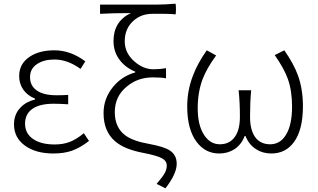

<svg xmlns="http://www.w3.org/2000/svg" viewBox="-20 -820 1727 1042"><path d="M270 13Q174 13 115 -30Q56 -73 56 -145Q56 -200 91 -236Q121 -268 170 -280V-285Q129 -301 106 -334Q84 -366 84 -407Q84 -474 141 -512Q193 -547 275 -547Q363 -547 443 -487L417 -446Q347 -497 276 -497Q218 -497 182 -473Q143 -448 143 -401Q143 -356 177 -331Q214 -303 287 -303Q323 -303 350 -305V-254Q304 -257 271 -257Q195 -257 155.5 -229Q116 -201 116 -148.5Q116 -96 159 -66Q202 -36 277 -36Q323 -36 359 -50Q395 -64 435 -97L463 -55Q415 -18 371.5 -2.5Q328 13 270 13Z M878 202 830 178Q864 138 873 121Q885 101 885 79Q885 53 859 39Q832 24 754 9Q655 -10 605 -53Q542 -107 542 -206Q542 -286 594 -349Q642 -407 714 -427V-431Q661 -453 630 -494Q596 -538 596 -597Q596 -704 690 -749Q592 -749 523 -745V-795H727H830Q875 -795 932 -800Q935 -796 935 -770Q935 -744 932 -742Q910 -745 870 -745H807Q746 -745 704 -707Q657 -665 657 -596Q657 -532 710 -486Q758 -444 813 -444Q847 -444 881 -450V-395Q855 -400 809 -400Q728 -400 669 -351Q603 -298 603 -211Q603 -129 659 -86Q702 -54 789 -39Q871 -24 902 -3Q939 21 939 69Q939 123 878 202Z M1170 13Q1094 13 1047 -50Q996 -118 996 -242Q996 -329 1027 -409Q1051 -474 1102 -547L1153 -519Q1101 -448 1079 -389Q1053 -319 1053 -232Q1053 -140 1088 -87Q1121 -37 1173 -37Q1220 -37 1248 -69Q1282 -107 1282 -186.5Q1282 -266 1275 -330H1309H1343Q1337 -264 1337 -186Q1337 -107 1371 -68Q1399 -37 1446 -37Q1500 -37 1531 -87Q1565 -140 1565 -242Q1565 -328 1542 -392Q1522 -448 1471 -521L1523 -547Q1574 -474 1597 -411Q1624 -336 1624 -244Q1624 -116 1576 -50Q1531 13 1452 13Q1406 13 1370 -10Q1331 -35 1312 -82H1308Q1290 -35 1252 -10Q1216 13 1170 13Z"/></svg>

Font: GenSekiGothic TW L
Style: Regular
Weight: 300
Version: Version 1.501;PS 1;hotconv 16.6.51;makeotf.lib2.5.65220